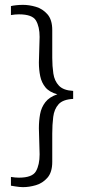

<svg xmlns="http://www.w3.org/2000/svg" viewBox="-20 -728 366 790"><path d="M25 36V0Q43 3 58 3Q113 3 128 -23.5Q143 -50 143 -93L140 -200Q140 -231 145 -258.5Q150 -286 166.5 -307.5Q183 -329 216 -340Q183 -349 167 -368.5Q151 -388 145.5 -414.5Q140 -441 140 -471L143 -576Q143 -618 128 -643.5Q113 -669 58 -669Q42 -669 25 -666V-703Q33 -705 46.5 -706.5Q60 -708 75 -708Q100 -708 127.5 -700Q155 -692 175 -669.5Q195 -647 195 -604Q195 -573 195 -546.5Q195 -520 195 -490Q195 -456 199.5 -425.5Q204 -395 222.5 -375.5Q241 -356 281 -354V-321Q239 -319 221 -299Q203 -279 199 -247Q195 -215 195 -178Q195 -153 195 -120.5Q195 -88 195 -62Q195 -19 175 3.5Q155 26 127.5 34Q100 42 75 42Q61 42 43 39Q25 36 25 36Z"/></svg>

Font: Epunda Slab Light
Style: Regular
Weight: 300
Designer: Simon Atzbach
Foundry: typofactur
Version: Version 1.102